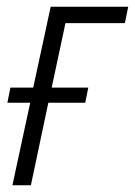

<svg xmlns="http://www.w3.org/2000/svg" viewBox="-20 -552 402 572"><path d="M72 0 124 -246H234L243 -291H134L175 -483H352L362 -532H131L79 -291H11L2 -246H70L17 0Z"/></svg>

Font: Noto Sans UI SemiCondensed Light
Style: Italic
Weight: 300
Width: 4
Designer: Monotype Design Team
Foundry: Monotype Imaging Inc.
Version: 1.001